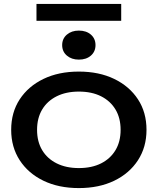

<svg xmlns="http://www.w3.org/2000/svg" viewBox="-20 -945 804 979"><path d="M382 14Q279 14 201.5 -23.5Q124 -61 80.5 -128Q37 -195 37 -283Q37 -372 80.5 -438.5Q124 -505 201.5 -542.5Q279 -580 382 -580Q485 -580 562.5 -542.5Q640 -505 683.5 -438.5Q727 -372 727 -283Q727 -195 683.5 -128Q640 -61 562.5 -23.5Q485 14 382 14ZM382 -88Q448 -88 495.5 -112Q543 -136 569 -179.5Q595 -223 595 -283Q595 -343 569 -386.5Q543 -430 495.5 -454Q448 -478 382 -478Q317 -478 269 -454Q221 -430 195 -386.5Q169 -343 169 -283Q169 -223 195 -179.5Q221 -136 269 -112Q317 -88 382 -88ZM382 -641Q345 -641 321 -661.5Q297 -682 297 -715Q297 -748 321 -768.5Q345 -789 382 -789Q420 -789 443.5 -768.5Q467 -748 467 -715Q467 -682 443.5 -661.5Q420 -641 382 -641ZM166 -839V-925H598V-839Z"/></svg>

Font: Bounded
Style: Regular
Weight: 400
Designer: Vlad Churkin
Version: Version 1.0